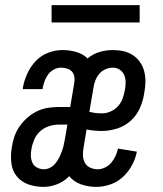

<svg xmlns="http://www.w3.org/2000/svg" viewBox="-20 -724 640 752"><path d="M357 8Q326 8 297.5 -2Q269 -12 251 -34Q231 -13 204 -2.5Q177 8 151 8Q120 8 92 -1.5Q64 -11 46 -33Q28 -55 24.5 -85Q21 -115 26 -145Q29 -167 36 -188Q43 -209 56 -228Q69 -247 86.5 -262.5Q104 -278 124.5 -288Q145 -298 167 -301.5Q189 -305 210 -305H255L271 -400Q273 -412 271 -424Q269 -436 261.5 -444Q254 -452 242.5 -455.5Q231 -459 219 -459Q205 -459 191.5 -452Q178 -445 169 -433Q160 -421 155 -407Q150 -393 147 -379V-375H70Q69 -377 69.5 -379Q70 -381 70 -383Q75 -410 87.5 -437Q100 -464 120.5 -485.5Q141 -507 169 -517.5Q197 -528 224 -528Q252 -528 278.5 -520.5Q305 -513 323 -495Q344 -513 370 -520.5Q396 -528 421 -528Q443 -528 463.5 -523.5Q484 -519 500.5 -508Q517 -497 528.5 -480.5Q540 -464 545 -444Q550 -424 549.5 -402.5Q549 -381 545 -360Q541 -331 528.5 -302Q516 -273 492.5 -251.5Q469 -230 438.5 -220.5Q408 -211 379 -211Q364 -211 348.5 -212.5Q333 -214 319 -217L307 -144Q304 -128 305 -113Q306 -98 313 -85.5Q320 -73 334 -67Q348 -61 363 -61Q377 -61 391.5 -68Q406 -75 416 -87Q426 -99 432.5 -113Q439 -127 442 -142L516 -130Q511 -103 497 -77Q483 -51 461.5 -31Q440 -11 412 -1.5Q384 8 357 8ZM379 -280Q396 -280 412.5 -287Q429 -294 441.5 -307.5Q454 -321 460 -337.5Q466 -354 469 -371Q472 -386 472 -401.5Q472 -417 466.5 -430Q461 -443 449 -451Q437 -459 422 -459Q408 -459 393.5 -453Q379 -447 369 -435Q359 -423 353.5 -409Q348 -395 346 -380L330 -286Q342 -283 354 -281.5Q366 -280 379 -280ZM152 -61Q164 -61 176 -67Q188 -73 196.5 -83.5Q205 -94 211 -105.5Q217 -117 221.5 -129Q226 -141 229 -153.5Q232 -166 234 -178L244 -236H210Q192 -236 172.5 -230Q153 -224 137.5 -210Q122 -196 114 -177Q106 -158 103 -139Q100 -125 101 -111Q102 -97 107.5 -85.5Q113 -74 125.5 -67.5Q138 -61 152 -61ZM182 -636V-704H527V-636Z"/></svg>

Font: Iosevka Extended
Style: Italic
Weight: 400
Width: 7
Italic angle: -9°
Monospace: yes
Designer: Belleve Invis
Foundry: Belleve Invis
Version: Version 32.5.0; ttfautohint (v1.8.4)